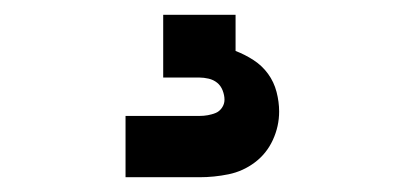

<svg xmlns="http://www.w3.org/2000/svg" viewBox="-20 -20 540 260"><path d="M150 220V137H250Q256 137 261.5 136Q267 135 272 133Q277 131 280.5 126Q284 121 284 115Q284 109 281.5 102.5Q279 96 274 92Q269 88 262.5 86.5Q256 85 250 85H201V0H299V49Q312 54 323.5 61.5Q335 69 343 80Q351 91 354.5 104.5Q358 118 358 131Q358 151 349.5 169.5Q341 188 325 200Q309 212 289.5 216Q270 220 250 220Z"/></svg>

Font: Iosevka Extrabold
Style: Regular
Weight: 800
Monospace: yes
Designer: Belleve Invis
Foundry: Belleve Invis
Version: Version 32.5.0; ttfautohint (v1.8.4)